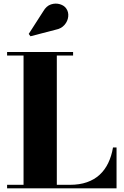

<svg xmlns="http://www.w3.org/2000/svg" viewBox="-20 -1036 684 1056"><path d="M19 0V-19.5H109.5V-730.5H19V-750H382V-730.5H292.5V-19.5H364.5Q417.5 -19.5 458.2 -33.8Q499 -48 528 -74.8Q557 -101.5 575.2 -139.5Q593.5 -177.5 601.5 -225H621V0ZM147.5 -836.5 138 -849.5 218 -974Q235 -1003.5 260.5 -1011.8Q286 -1020 309.8 -1012.8Q333.5 -1005.5 344.5 -989Q358 -969.5 355.2 -944.5Q352.5 -919.5 334.8 -899Q317 -878.5 286 -872.5Z"/></svg>

Font: Bodoni Moda 11pt ExtraBold
Style: Regular
Weight: 800
Designer: Owen Earl
Foundry: indestructible type
Version: Version 2.004